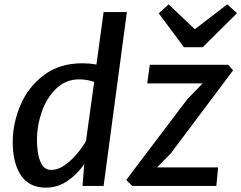

<svg xmlns="http://www.w3.org/2000/svg" viewBox="-20 -855 1110 883"><path d="M191.5 8Q114.5 8 76.5 -48.2Q38.5 -104.5 38.5 -202.5Q38.5 -287 74 -371.5Q109.5 -455 181.8 -509.5Q254 -564 358.5 -564Q373 -564 389.2 -562.8Q405.5 -561.5 423.5 -558L456.5 -799.5H563.5L456.5 0H359.5L367.5 -100.5Q337 -55 291.2 -23.5Q245.5 8 191.5 8ZM215.5 -73.5Q245.5 -73.5 275.8 -94.2Q306 -115 332.2 -145.8Q358.5 -176.5 375.5 -206.5L413 -478Q381.5 -490 344 -490Q282 -490 238 -447Q194 -404 172 -340.5Q150 -277 150 -214.5Q150 -176 156 -144Q162 -112 176.2 -92.8Q190.5 -73.5 215.5 -73.5ZM588 0 560.5 -27.5 842 -399.5 912 -471.5H657L669 -557H1030L1052 -531.5L765 -149L702 -85H983L975 0ZM826 -638 710 -793.5 755.5 -835 876 -720.5 1025 -835 1070 -794.5 912.5 -638Z"/></svg>

Font: Merriweather Sans Italic
Style: Regular
Weight: 400
Italic angle: -7.5°
Designer: Eben Sorkin
Foundry: Eben Sorkin
Version: Version 1.008; ttfautohint (v1.7.19-72a1) -l 8 -r 50 -G 200 